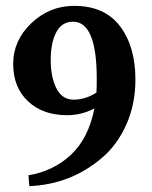

<svg xmlns="http://www.w3.org/2000/svg" viewBox="-20 -465 517 655"><path d="M209 -72Q126 -72 75.5 -119.5Q25 -167 25 -247Q25 -327 87 -386Q149 -445 233 -445Q337 -445 389.5 -375.5Q442 -306 442 -194Q442 -109 410.5 -39Q379 31 326 75Q221 164 80 170L77 133Q162 119 222 63Q282 7 302 -95Q258 -72 209 -72ZM310 -197Q310 -391 229 -391Q191 -391 172 -355Q153 -319 153 -260.5Q153 -202 172.5 -163.5Q192 -125 231.5 -125Q271 -125 309 -149Q310 -162 310 -197Z"/></svg>

Font: Buenard
Style: Bold
Weight: 700
Foundry: FontFuror
Version: Version 1.002 2011